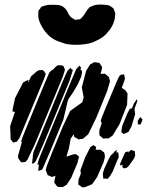

<svg xmlns="http://www.w3.org/2000/svg" viewBox="-20 -785 663 831"><path d="M315 -79 288 -15 269 14 251 25 237 24 228 23 220 12 215 6 216 -5 220 -24 211 -21 205 -19 194 -24 186 -27 181 -41 178 -49 182 -65 203 -119 253 -240 284 -305 323 -333 336 -342 339 -353 342 -364 340 -375 334 -407 353 -479 370 -506 388 -516 402 -514 410 -513 417 -502 422 -495 420 -482 415 -465 428 -466H434L445 -457L451 -452L454 -442L456 -432L443 -389L397 -276L362 -204L340 -185L329 -183L319 -182L301 -193L300 -199V-205L286 -185L278 -142L267 -106V-107L298 -117L308 -118L315 -113L322 -107L320 -99ZM251 -451 130 -159 99 -94 90 -84 79 -83H71L66 -90L59 -100L58 -111L75 -171L71 -172L73 -177L77 -190L99 -244L174 -426L194 -472L206 -483L207 -481L223 -498L232 -503L244 -502L253 -501L257 -494L261 -484L259 -475ZM318 -423 298 -388 277 -357 272 -344 264 -309 254 -267 196 -127 166 -58 162 -51 152 -47 146 -45V-51L148 -70L149 -74L147 -73L142 -71L143 -76L148 -95L179 -171L284 -425L310 -486L324 -501L331 -492L328 -482H333L335 -470L331 -452ZM280 -433 165 -155 137 -92 131 -82 124 -78 119 -76V-81L121 -100L124 -106L121 -104L122 -110L125 -127L154 -196L249 -427L265 -464L273 -480L287 -493L286 -488L295 -483L294 -477ZM45 -360 80 -428 97 -437 103 -439 102 -433 101 -427 115 -455 139 -476 148 -481 164 -482 171 -477 178 -465 172 -447 81 -228 65 -189 53 -172 37 -168 26 -182 24 -239 42 -293 45 -301 34 -302 35 -313ZM530 -331 497 -247 468 -199 450 -186H436L427 -185L419 -192L411 -199L410 -205V-221L420 -251L419 -254L416 -262L420 -275L435 -312L483 -427L493 -449L499 -459L506 -462L517 -463L519 -454L521 -446L518 -435L508 -408L507 -405L508 -404L523 -394L532 -380ZM565 -291 549 -238 536 -214 515 -205 505 -214 506 -222 509 -240 532 -296 542 -314 551 -316 560 -338 573 -356 574 -346 562 -314ZM577 -246 576 -261 583 -273 588 -278 597 -267 595 -262 589 -247ZM428 -82 400 -18 379 12 348 25 336 26 328 20 319 14V8L320 -8L330 -34L328 -48L349 -105L371 -148L384 -157L396 -149L394 -137H407H415L424 -130L431 -125L433 -116L434 -105ZM485 -85 468 -43 457 -24 446 -11 438 -12H427L426 -23L425 -34L431 -54L452 -100L459 -112L472 -124L474 -128L487 -137L483 -126L492 -125L493 -116L494 -105ZM500 -77 522 -126 536 -130 535 -124 537 -126 546 -136 563 -131 564 -125 565 -111 560 -99 539 -69 529 -59 517 -56 509 -62 510 -68 511 -72 500 -69ZM250 -600Q240 -603 231 -606.5Q222 -610 213 -615Q191 -628 175.5 -648.5Q160 -669 151 -691Q144 -709 146 -728Q146 -731 146 -734Q146 -737 147 -739Q148 -741 150 -743.5Q152 -746 154 -748Q155 -750 156.5 -752.5Q158 -755 160 -756Q162 -757 164 -757.5Q166 -758 168 -759Q181 -763 192 -764Q210 -765 230 -763.5Q250 -762 263 -747Q270 -740 274.5 -729Q279 -718 287 -711Q289 -709 291.5 -707.5Q294 -706 296 -705Q298 -704 300.5 -702Q303 -700 306 -699Q308 -699 311 -700Q314 -701 316 -701Q319 -701 322 -701Q325 -701 327 -702Q329 -703 331 -705.5Q333 -708 335 -710Q343 -718 348 -727Q353 -736 360 -745Q362 -746 363.5 -749Q365 -752 367 -753Q369 -755 372 -756Q375 -757 377 -758Q390 -764 405.5 -765Q421 -766 435 -764Q439 -763 443.5 -763Q448 -763 451 -762Q454 -761 456.5 -759Q459 -757 461 -756Q463 -754 466 -752.5Q469 -751 471 -749Q472 -748 472.5 -745.5Q473 -743 474 -741Q475 -738 476.5 -734.5Q478 -731 479 -728Q479 -725 478.5 -722.5Q478 -720 478 -717Q477 -699 469.5 -681.5Q462 -664 450 -650Q447 -646 444 -643Q441 -640 438 -636Q428 -626 416 -619Q404 -612 391 -606Q376 -598 349 -594Q322 -590 294 -591.5Q266 -593 250 -600Z"/></svg>

Font: Rubik Marker Hatch
Style: Regular
Weight: 400
Designer: Hubert and Fischer, NaN
Foundry: Hubert & Fischer, NaN
Version: Version 2.200